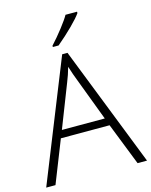

<svg xmlns="http://www.w3.org/2000/svg" viewBox="-135 -1017 870 1104"><g transform="rotate(-15 300.0 -465.5)"><path d="M444.8 -252H154.8L55.2 0H0L287.1 -716.8H318.8L600.1 0H543.9ZM172.9 -296.9H428.2L331.1 -554.2Q318.8 -584.5 301.8 -638.2Q288.6 -591.3 272.9 -553.2ZM246.1 -778.8Q281.7 -817.4 316.7 -862.5Q351.6 -907.7 364.3 -931.2H433.1V-922.9Q415.5 -897.5 373.3 -855.5Q331.1 -813.5 280.3 -771H246.1Z"/></g></svg>

Font: CAA NEO Sans Light
Style: Regular
Weight: 300
Version: Version 1.10